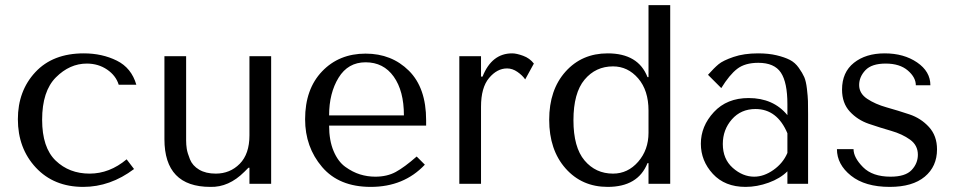

<svg xmlns="http://www.w3.org/2000/svg" viewBox="-20 -720 3745 752"><path d="M331 -40Q409 -40 476 -96L505 -58Q412 12 306 12Q191 12 120.5 -63.5Q50 -139 50 -253Q50 -364 118.5 -437.5Q187 -511 308 -511Q380 -511 437.5 -482.5Q495 -454 514 -388H445Q434 -424 399.5 -447.5Q365 -471 320 -471Q253 -471 199 -417Q145 -363 145 -251Q145 -142 198 -91Q251 -40 331 -40Z M624 -500H709V-170Q709 -153 711.5 -137Q714 -121 724 -96Q734 -71 760 -55.5Q786 -40 825 -40Q881 -40 919 -78.5Q957 -117 957 -190V-500H1042V0H957V-63H953L937 -47Q876 14 804 12Q624 12 624 -175Z M1649 -228H1269Q1269 -170 1286.5 -128.5Q1304 -87 1332.5 -66.5Q1361 -46 1390 -37Q1419 -28 1450 -28Q1496 -28 1530 -46.5Q1564 -65 1612 -107L1644 -75Q1562 12 1432 12Q1308 12 1241.5 -66Q1175 -144 1175 -253Q1175 -371 1241.5 -440.5Q1308 -510 1412 -510Q1514 -510 1581.5 -443Q1649 -376 1649 -249ZM1269 -268H1562Q1562 -364 1522 -420Q1482 -476 1412 -476Q1343 -476 1306 -415.5Q1269 -355 1269 -268Z M1779 -500H1864V-420H1870Q1906 -511 1986 -511Q2003 -511 2029 -501.5Q2055 -492 2071 -471L2037 -409Q2026 -425 2006.5 -438.5Q1987 -452 1966 -452Q1927 -452 1895.5 -414.5Q1864 -377 1864 -302V0H1779Z M2605 -700V0H2520V-81H2516Q2479 12 2360 12Q2259 12 2195 -60.5Q2131 -133 2131 -251Q2131 -368 2195 -439.5Q2259 -511 2360 -511Q2480 -511 2516 -418H2520V-700ZM2520 -200V-287Q2520 -366 2479.5 -413Q2439 -460 2381 -460Q2313 -460 2269.5 -408Q2226 -356 2226 -249Q2226 -143 2269.5 -91.5Q2313 -40 2381 -40Q2439 -40 2479.5 -86.5Q2520 -133 2520 -200Z M2949 -511Q2990 -511 3021.5 -503.5Q3053 -496 3073.5 -485.5Q3094 -475 3108.5 -454.5Q3123 -434 3130 -418Q3137 -402 3140.5 -372Q3144 -342 3144.5 -324.5Q3145 -307 3145 -273V0H3064V-49Q3036 -21 2990.5 -4.5Q2945 12 2900 12Q2819 12 2772 -39Q2725 -90 2725 -157Q2725 -226 2776 -281Q2827 -336 2912 -336Q3009 -336 3064 -269V-312Q3064 -397 3038.5 -435.5Q3013 -474 2950 -474Q2898 -474 2867.5 -450.5Q2837 -427 2805 -375L2753 -427Q2777 -454 2794.5 -468.5Q2812 -483 2853 -497Q2894 -511 2949 -511ZM3064 -121V-198Q3024 -293 2939 -293Q2882 -293 2846.5 -252.5Q2811 -212 2811 -156Q2811 -97 2850 -62.5Q2889 -28 2934 -28Q2972 -28 3009.5 -54.5Q3047 -81 3064 -121Z M3624 -386H3567Q3567 -417 3535.5 -444Q3504 -471 3449 -471Q3394 -471 3369.5 -445Q3345 -419 3345 -387Q3345 -354 3376.5 -333Q3408 -312 3452.5 -299.5Q3497 -287 3542 -272Q3587 -257 3618.5 -222.5Q3650 -188 3650 -135Q3650 -68 3602 -28Q3554 12 3465 12Q3368 12 3313 -32Q3258 -76 3258 -136H3323Q3323 -103 3360 -65.5Q3397 -28 3468 -28Q3526 -28 3550.5 -54Q3575 -80 3575 -114Q3575 -151 3544.5 -173Q3514 -195 3470.5 -207.5Q3427 -220 3383 -235Q3339 -250 3308.5 -283Q3278 -316 3278 -369Q3278 -437 3324.5 -474Q3371 -511 3445 -511Q3520 -511 3572 -475.5Q3624 -440 3624 -386Z"/></svg>

Font: Tenor Sans
Style: Regular
Weight: 400
Designer: Denis Masharov
Foundry: Denis Masharov
Version: Version 1.1